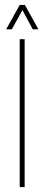

<svg xmlns="http://www.w3.org/2000/svg" viewBox="-20 -759 180 779"><path d="M60 0V-600H80V0ZM5 -640 60 -739H81L136 -640H113L71 -718L28 -640Z"/></svg>

Font: Big Shoulders Stencil Display SC Thin
Style: Regular
Weight: 100
Designer: Patric King
Foundry: XO Type Co
Version: Version 2.001